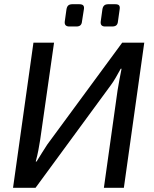

<svg xmlns="http://www.w3.org/2000/svg" viewBox="-20 -893 734 913"><path d="M666 -690 569 0H474L539 -463Q543 -489 548 -514.5Q553 -540 558 -566H554Q543 -546 531 -525Q519 -504 507 -488L149 0H42L139 -690H237L171 -228Q167 -203 162.5 -179Q158 -155 150 -125H154Q168 -148 181 -168.5Q194 -189 205 -206L561 -690ZM356 -873Q371 -873 376 -867Q381 -861 379 -849L370 -792Q369 -779 362.5 -773Q356 -767 343 -767H310Q285 -767 288 -791L296 -848Q298 -861 304.5 -867Q311 -873 325 -873ZM527 -873Q542 -873 546.5 -867Q551 -861 549 -849L541 -792Q540 -779 533.5 -773Q527 -767 513 -767H480Q456 -767 459 -791L467 -849Q469 -861 475.5 -867Q482 -873 496 -873Z"/></svg>

Font: Exo 2 Medium
Style: Italic
Weight: 500
Italic angle: -8°
Designer: Natanael Gama
Foundry: Natanael Gama
Version: Version 2.010